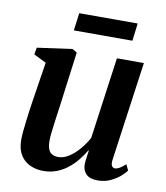

<svg xmlns="http://www.w3.org/2000/svg" viewBox="-82 -780 741 859"><g transform="rotate(10 289.0 -350.5)"><path d="M172 10.5Q139.5 10.5 112 -2Q84.5 -14.5 68 -40.8Q51.5 -67 51 -109Q51 -125 53 -146.8Q55 -168.5 58 -193Q61 -217.5 64.2 -241.2Q67.5 -265 70.5 -284.5L99 -468L42.5 -496L48 -527.5L207 -549.5L228 -537L195 -286Q192 -266 189 -243.5Q186 -221 183.2 -199.8Q180.5 -178.5 178.5 -160.2Q176.5 -142 176.5 -129.5Q176.5 -105 182 -90.2Q187.5 -75.5 199 -69Q210.5 -62.5 227.5 -62.5Q251.5 -62.5 275.5 -78Q299.5 -93.5 321 -118.5Q342.5 -143.5 358 -172L409.5 -543H532L469 -92Q466.5 -74 471.5 -65.2Q476.5 -56.5 486 -56.5Q495 -56.5 506.2 -62.8Q517.5 -69 533.5 -83.5L546 -57Q538.5 -46 520.8 -30.2Q503 -14.5 477 -2.2Q451 10 419.5 10Q384 10 367.2 -6.2Q350.5 -22.5 350 -48.5Q349.5 -52 350.2 -59.5Q351 -67 352.2 -76.8Q353.5 -86.5 354.8 -96.5Q356 -106.5 357.5 -114.5L355.5 -115.5Q341.5 -91.5 323.2 -69Q305 -46.5 282.2 -28.5Q259.5 -10.5 232 0Q204.5 10.5 172 10.5ZM208.5 -712.5H474L464 -632.5H198Z"/></g></svg>

Font: Merriweather 60pt SemiBold
Style: Italic
Weight: 600
Italic angle: -7.8°
Version: Version 2.101